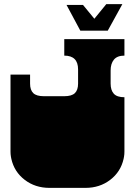

<svg xmlns="http://www.w3.org/2000/svg" viewBox="-20 -906 660 932"><path d="M35 -135Q34 -140 33 -145.5Q32 -151 31.5 -157.5Q31 -164 31 -170V-171Q31 -184 31 -190Q31 -196 31 -209V-260Q31 -269 31 -273.5Q31 -278 31 -282.5Q31 -287 31 -296V-297Q31 -310 31 -316Q31 -322 31 -334V-544H126V-500Q126 -469 141.5 -454Q157 -439 193 -439H292Q328 -439 343.5 -454Q359 -469 359 -500V-569Q359 -636 292 -636V-716H584V-636Q549 -636 533 -616.5Q517 -597 517 -564V-500Q517 -468 532.5 -451Q548 -434 584 -434V-334Q584 -321 584 -315Q584 -309 584 -297V-296Q584 -287 584 -282.5Q584 -278 584 -273.5Q584 -269 584 -260V-209Q584 -196 584 -190Q584 -184 584 -172V-171Q584 -164 583.5 -157.5Q583 -151 582 -145.5Q581 -140 580 -135Q566 -72 515 -33Q464 6 395 6H220Q151 6 100 -33Q49 -72 35 -135ZM303 -882H383L438 -815L496 -886H574L503 -757H370Z"/></svg>

Font: Danfo
Style: Regular
Weight: 400
Version: Version 1.000;Glyphs 3.2 (3236)